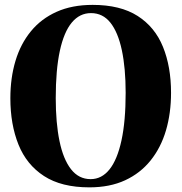

<svg xmlns="http://www.w3.org/2000/svg" viewBox="-20 -774 762 806"><path d="M355 12.5Q238 12.5 164.8 -35Q91.5 -82.5 57.5 -167.2Q23.5 -252 23.5 -361.5Q23.5 -447 45 -518.5Q66.5 -590 109.8 -642.8Q153 -695.5 217.8 -724.5Q282.5 -753.5 369 -753.5Q485 -753.5 557.8 -707Q630.5 -660.5 664.2 -577.2Q698 -494 698 -384.5Q698 -299 676.8 -226.8Q655.5 -154.5 612.5 -100.8Q569.5 -47 505.2 -17.2Q441 12.5 355 12.5ZM360.5 -22Q407 -22 439.8 -63Q472.5 -104 490 -184.8Q507.5 -265.5 507.5 -384.5Q507.5 -488 491.5 -563.2Q475.5 -638.5 443.5 -678.8Q411.5 -719 362 -719Q314.5 -719 281.5 -679.5Q248.5 -640 231.2 -560.5Q214 -481 214 -362Q214 -258 229.8 -181.8Q245.5 -105.5 278 -63.8Q310.5 -22 360.5 -22Z"/></svg>

Font: Merriweather 120pt ExtraBold
Style: Regular
Weight: 800
Version: Version 2.100